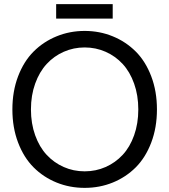

<svg xmlns="http://www.w3.org/2000/svg" viewBox="-20 -890 820 930"><path d="M525.9 -870.1V-799.8H252V-870.1ZM150.4 -485.1Q129.9 -428.2 129.9 -359.9Q129.9 -291.5 150.4 -234.6Q170.9 -177.7 206.1 -139.9Q241.2 -102.1 288.6 -81.1Q335.9 -60.1 390.1 -60.1Q444.3 -60.1 491.7 -81.1Q539.1 -102.1 574.2 -139.9Q609.4 -177.7 629.6 -234.6Q649.9 -291.5 649.9 -359.9Q649.9 -428.2 629.6 -485.1Q609.4 -542 574.2 -580.1Q539.1 -618.2 491.5 -639.2Q443.8 -660.2 390.1 -660.2Q336.4 -660.2 288.8 -639.2Q241.2 -618.2 206.1 -580.1Q170.9 -542 150.4 -485.1ZM67.6 -199.5Q40 -272 40 -359.9Q40 -447.8 67.6 -520.3Q95.2 -592.8 142.8 -640.4Q190.4 -688 254.2 -714.1Q317.9 -740.2 390.1 -740.2Q462.4 -740.2 526.1 -714.1Q589.8 -688 637.5 -640.4Q685.1 -592.8 712.6 -520.3Q740.2 -447.8 740.2 -359.9Q740.2 -272 712.6 -199.5Q685.1 -127 637.5 -79.3Q589.8 -31.7 526.4 -5.9Q462.9 20 390.1 20Q317.4 20 253.9 -5.9Q190.4 -31.7 142.8 -79.3Q95.2 -127 67.6 -199.5Z"/></svg>

Font: Miedinger*
Style: Book
Weight: 400
Version: Version 001.000